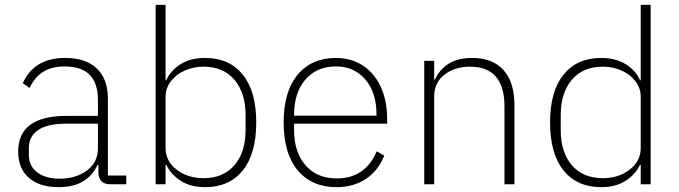

<svg xmlns="http://www.w3.org/2000/svg" viewBox="-20 -760 2802 792"><path d="M55 -135Q55 -282 255 -282H384V-348Q384 -486 247 -486Q194 -486 158.5 -464Q123 -442 102 -397L74 -417Q121 -521 249 -521Q334 -521 379.5 -477.5Q425 -434 425 -353V-36H501V0H435Q389 0 386 -45V-79H382Q363 -37 323.5 -12.5Q284 12 222 12Q143 12 99 -26.5Q55 -65 55 -135ZM384 -149V-250H255Q175 -250 137 -223.5Q99 -197 99 -149V-122Q99 -75 133.5 -49Q168 -23 226 -23Q293 -23 338.5 -56.5Q384 -90 384 -149Z M666 -80H663V0H622V-740H663V-429H666Q684 -470 725.5 -495.5Q767 -521 826 -521Q926 -521 981.5 -452Q1037 -383 1037 -255Q1037 -126 981.5 -57Q926 12 826 12Q767 12 726.5 -13.5Q686 -39 666 -80ZM993 -224V-285Q993 -377 947 -431Q901 -485 819 -485Q778 -485 742 -469Q706 -453 684.5 -424.5Q663 -396 663 -361V-150Q663 -95 709 -60Q755 -25 819 -25Q901 -25 947 -78.5Q993 -132 993 -224Z M1150 -255Q1150 -382 1207.5 -451.5Q1265 -521 1366 -521Q1429 -521 1477 -489.5Q1525 -458 1551 -401Q1577 -344 1577 -269V-250H1193V-224Q1193 -133 1240 -78.5Q1287 -24 1370 -24Q1428 -24 1469.5 -52.5Q1511 -81 1534 -136L1565 -118Q1541 -57 1490 -22.5Q1439 12 1368 12Q1266 12 1208 -57.5Q1150 -127 1150 -255ZM1193 -283H1533V-289Q1533 -378 1487 -432Q1441 -486 1366 -486Q1286 -486 1239.5 -431.5Q1193 -377 1193 -286Z M1730 0V-509H1771V-431H1774Q1791 -471 1829 -496Q1867 -521 1928 -521Q2012 -521 2057 -471Q2102 -421 2102 -327V0H2061V-320Q2061 -485 1919 -485Q1857 -485 1814 -452.5Q1771 -420 1771 -361V0Z M2249 -255Q2249 -383 2304.5 -452Q2360 -521 2460 -521Q2519 -521 2560.5 -495.5Q2602 -470 2620 -429H2623V-740H2664V0H2623V-80H2620Q2600 -39 2559.5 -13.5Q2519 12 2460 12Q2360 12 2304.5 -57Q2249 -126 2249 -255ZM2623 -150V-361Q2623 -396 2601.5 -424.5Q2580 -453 2544 -469Q2508 -485 2467 -485Q2385 -485 2339 -431Q2293 -377 2293 -285V-224Q2293 -132 2339 -78.5Q2385 -25 2467 -25Q2531 -25 2577 -60Q2623 -95 2623 -150Z"/></svg>

Font: Anuphan ExtraLight
Style: Regular
Weight: 200
Designer: Cadson Demak
Version: Version 3.001